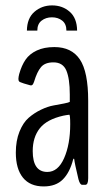

<svg xmlns="http://www.w3.org/2000/svg" viewBox="-20 -667 383 693"><path d="M77.1 -556.6Q77.6 -601.1 104.2 -624.3Q130.9 -647.5 168 -647.5Q205.6 -647.5 231.7 -624.5Q257.8 -601.6 258.3 -556.6H219.7Q219.7 -580.6 204.6 -592.5Q189.5 -604.5 167.5 -604.5Q145.5 -604.5 130.1 -592.5Q114.7 -580.6 114.7 -556.6ZM150.9 -46.4Q189.5 -46.4 211.4 -96.2Q233.4 -146 233.4 -218.8Q233.4 -252.9 230 -252.9Q229.5 -252.9 219.5 -251.5Q209.5 -250 208.5 -249.5Q149.4 -236.3 123.8 -204.1Q98.1 -171.9 98.1 -121.6Q98.1 -46.4 150.9 -46.4ZM137.7 5.9Q88.4 5.9 62.7 -25.9Q37.1 -57.6 37.1 -116.2Q37.1 -159.2 50.3 -191.9Q63.5 -224.6 83.5 -241.9Q103.5 -259.3 127.9 -271Q152.3 -282.7 173.3 -286.4Q194.3 -290 211.4 -293.5Q228.5 -296.9 231.9 -299.3V-326.2Q231.9 -382.8 219.5 -412.4Q207 -441.9 172.9 -441.9Q142.6 -441.9 128.2 -425Q113.8 -408.2 103 -372.1Q100.1 -363.8 97.2 -360.8Q94.2 -357.9 89.8 -358.9Q83 -360.4 66.2 -365.7Q49.3 -371.1 48.8 -373.5Q43.9 -378.4 49.3 -399.9Q58.1 -431.2 72.3 -451.7Q86.4 -472.2 112.5 -484.6Q138.7 -497.1 176.3 -497.1Q238.3 -497.1 268.3 -452.4Q298.3 -407.7 298.3 -303.2V-23.9Q298.3 0 288.1 0H276.4Q268.6 0 263.2 -20Q249 -79.6 248 -91.8Q248 -93.3 247.1 -94Q246.1 -94.7 245.4 -94Q244.6 -93.3 244.1 -91.8Q231.9 -44.4 206.8 -19.3Q181.6 5.9 137.7 5.9Z"/></svg>

Font: BenchNine
Style: Regular
Weight: 400
Designer: Vernon Adams
Foundry: Vernon Adams
Version: Version 1 ; ttfautohint (v0.92.18-e454-dirty) -l 8 -r 50 -G 